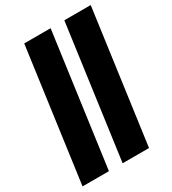

<svg xmlns="http://www.w3.org/2000/svg" viewBox="-199 -937 936 1043"><g transform="rotate(-30 269.0 -415.5)"><path d="M6.5 0 120.5 -831H286L172 0ZM258 0 372 -831H537.5L423.5 0Z"/></g></svg>

Font: Merriweather 72pt Black
Style: Italic
Weight: 900
Italic angle: -7.8°
Version: Version 2.101